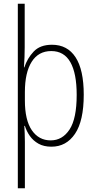

<svg xmlns="http://www.w3.org/2000/svg" viewBox="-20 -780 518 1034"><path d="M431 -270Q431 -129 384 -59.5Q337 10 257 10Q216 10 187.5 -6Q159 -22 141 -47.5Q123 -73 114 -102H111Q112 -85 113 -62.5Q114 -40 114 -16V234H76V-760H113V-526Q113 -503 112 -473Q111 -443 109 -417H111Q127 -466 161.5 -502.5Q196 -539 260 -539Q343 -539 387 -471.5Q431 -404 431 -270ZM393 -269Q393 -385 359 -445Q325 -505 256 -505Q187 -505 150.5 -447Q114 -389 114 -284V-239Q114 -133 151.5 -78.5Q189 -24 253 -24Q316 -24 354.5 -82.5Q393 -141 393 -269Z"/></svg>

Font: Noto Sans Khmer UI Condensed ExtraLight
Style: Regular
Weight: 200
Width: 3
Designer: Danh Hong and the Monotype Design Team
Foundry: Monotype Imaging Inc.
Version: Version 2.002; ttfautohint (v1.8.4.7-5d5b)